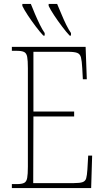

<svg xmlns="http://www.w3.org/2000/svg" viewBox="-20 -951 530 971"><path d="M40 0V-20H65Q90 -20 102 -26Q114 -32 117.5 -51Q121 -70 121 -108V-606Q121 -645 117.5 -663.5Q114 -682 102 -688Q90 -694 65 -694H40V-714H413L419 -550H399L396 -606Q394 -643 389.5 -660.5Q385 -678 370.5 -683.5Q356 -689 325 -689H149V-387H355V-362H149L148 -25H354Q384 -25 398 -30Q412 -35 416 -49.5Q420 -64 422 -94L426 -164H446L441 0ZM332 -771Q315 -789 293.5 -817.5Q272 -846 253.5 -874Q235 -902 226 -921V-931H269Q279 -908 290.5 -880Q302 -852 314.5 -826.5Q327 -801 339 -784V-771ZM199 -771Q182 -789 160.5 -817.5Q139 -846 120.5 -874Q102 -902 93 -921V-931H136Q145 -908 157 -880Q169 -852 181.5 -826.5Q194 -801 206 -784V-771Z"/></svg>

Font: Noto Serif Condensed Thin
Style: Regular
Weight: 100
Width: 3
Designer: Monotype Design Team
Foundry: Monotype Imaging Inc.
Version: Version 2.013; ttfautohint (v1.8.4.7-5d5b)